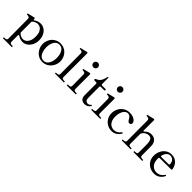

<svg xmlns="http://www.w3.org/2000/svg" viewBox="247 -2114 3718 3718"><g transform="rotate(45 2105.5 -255.5)"><path d="M566 -240Q566 -172 538.5 -114.5Q511 -57 464 -22.5Q417 12 361 12Q290 12 231 -30Q223 -35 217 -35Q206 -35 206 -18V158Q206 185 222.5 193.5Q239 202 268 202H279Q287 202 287 215Q287 228 279 228H46Q38 228 38 215Q38 202 46 202H58Q87 202 104 193.5Q121 185 121 158L118 -376Q118 -397 109.5 -407.5Q101 -418 87 -421.5Q73 -425 47 -428Q38 -429 38 -444Q38 -451 44 -452Q63 -458 156 -479L183 -486L189 -487Q197 -487 201.5 -481.5Q206 -476 206 -467V-462Q206 -442 217 -442Q219 -442 224 -445Q287 -491 358 -491Q418 -491 465.5 -458Q513 -425 539.5 -367.5Q566 -310 566 -240ZM468 -247Q468 -314 447.5 -359Q427 -404 394.5 -425.5Q362 -447 326 -447Q301 -447 272 -435.5Q243 -424 218 -404Q206 -395 206 -379V-103Q206 -88 218 -77Q242 -56 271 -44Q300 -32 327 -32Q354 -32 386 -49.5Q418 -67 443 -115Q468 -163 468 -247Z M663 -239Q663 -303 692 -361Q721 -419 776 -455Q831 -491 903 -491Q976 -491 1031 -455Q1086 -419 1115.5 -361Q1145 -303 1145 -239Q1145 -178 1115.5 -119.5Q1086 -61 1030.5 -23.5Q975 14 903 14Q831 14 776.5 -23.5Q722 -61 692.5 -119.5Q663 -178 663 -239ZM1049 -239Q1049 -336 1010.5 -397.5Q972 -459 903 -459Q836 -459 797 -397.5Q758 -336 758 -239Q758 -179 775.5 -128.5Q793 -78 825.5 -48.5Q858 -19 903 -19Q971 -19 1010 -82.5Q1049 -146 1049 -239Z M1242 -1Q1234 -1 1234 -14Q1234 -27 1242 -27H1254Q1283 -27 1300 -35.5Q1317 -44 1317 -71L1315 -626Q1315 -657 1297.5 -667Q1280 -677 1244 -678Q1237 -678 1235.5 -682Q1234 -686 1234 -693Q1234 -700 1240 -702L1379 -735L1385 -736Q1393 -736 1397.5 -730.5Q1402 -725 1402 -716V-71Q1402 -44 1419.5 -35.5Q1437 -27 1466 -27H1478Q1485 -27 1485 -14Q1485 -1 1478 -1Z M1614 -675Q1614 -702 1633 -720.5Q1652 -739 1678 -739Q1705 -739 1723.5 -720.5Q1742 -702 1742 -675Q1742 -649 1723.5 -630Q1705 -611 1678 -611Q1652 -611 1633 -630Q1614 -649 1614 -675ZM1567 0Q1559 0 1559 -14Q1559 -27 1567 -27H1579Q1609 -27 1626 -35Q1643 -43 1643 -71L1640 -377Q1640 -398 1631.5 -408.5Q1623 -419 1609.5 -422Q1596 -425 1569 -428Q1563 -429 1561.5 -432Q1560 -435 1560 -441Q1560 -446 1561 -449Q1562 -452 1565 -453Q1576 -458 1649 -473Q1717 -489 1705 -486L1711 -487Q1719 -487 1723.5 -481.5Q1728 -476 1728 -467L1727 -71Q1727 -44 1744.5 -35.5Q1762 -27 1791 -27H1804Q1811 -27 1811 -14Q1811 0 1804 0Z M1940 -112V-425Q1940 -435 1934.5 -440.5Q1929 -446 1919 -446H1878Q1868 -446 1862.5 -451Q1857 -456 1857 -464Q1857 -481 1874 -487Q1924 -505 1954 -543.5Q1984 -582 2001 -664Q2005 -683 2016 -683Q2021 -683 2023.5 -677.5Q2026 -672 2026 -662V-503Q2026 -493 2031.5 -487.5Q2037 -482 2047 -482H2135Q2145 -482 2150.5 -477Q2156 -472 2156 -464Q2156 -456 2150.5 -451Q2145 -446 2135 -446H2046Q2036 -446 2030.5 -440.5Q2025 -435 2025 -425V-205L2026 -118Q2027 -78 2045.5 -57.5Q2064 -37 2092 -37Q2115 -37 2130 -44Q2145 -51 2160 -69Q2165 -75 2169 -75Q2174 -75 2178.5 -70Q2183 -65 2183 -60Q2183 -56 2181 -54Q2136 14 2061 14Q2002 14 1971 -17.5Q1940 -49 1940 -112Z M2283 -675Q2283 -702 2302 -720.5Q2321 -739 2347 -739Q2374 -739 2392.5 -720.5Q2411 -702 2411 -675Q2411 -649 2392.5 -630Q2374 -611 2347 -611Q2321 -611 2302 -630Q2283 -649 2283 -675ZM2236 0Q2228 0 2228 -14Q2228 -27 2236 -27H2248Q2278 -27 2295 -35Q2312 -43 2312 -71L2309 -377Q2309 -398 2300.5 -408.5Q2292 -419 2278.5 -422Q2265 -425 2238 -428Q2232 -429 2230.5 -432Q2229 -435 2229 -441Q2229 -446 2230 -449Q2231 -452 2234 -453Q2245 -458 2318 -473Q2386 -489 2374 -486L2380 -487Q2388 -487 2392.5 -481.5Q2397 -476 2397 -467L2396 -71Q2396 -44 2413.5 -35.5Q2431 -27 2460 -27H2473Q2480 -27 2480 -14Q2480 0 2473 0Z M2553 -236Q2553 -296 2581.5 -355Q2610 -414 2666 -452.5Q2722 -491 2799 -491Q2857 -491 2898 -473.5Q2939 -456 2959.5 -431Q2980 -406 2980 -383Q2980 -364 2967 -350Q2954 -336 2937 -336Q2917 -336 2902.5 -350Q2888 -364 2872 -393Q2837 -457 2785 -457Q2747 -457 2716.5 -429.5Q2686 -402 2668.5 -352.5Q2651 -303 2651 -238Q2651 -167 2674.5 -121Q2698 -75 2734.5 -54Q2771 -33 2811 -33Q2899 -33 2957 -114Q2962 -120 2967 -120Q2972 -120 2975 -118Q2982 -114 2982 -108Q2982 -104 2980 -101Q2953 -50 2905.5 -18.5Q2858 13 2796 13Q2732 13 2676.5 -18Q2621 -49 2587 -105.5Q2553 -162 2553 -236Z M3624 -26Q3631 -26 3631 -13Q3631 0 3624 0H3391Q3383 0 3383 -13Q3383 -26 3391 -26H3403Q3432 -26 3448.5 -34.5Q3465 -43 3465 -70V-240Q3465 -289 3463 -323Q3459 -377 3438.5 -409.5Q3418 -442 3366 -442Q3330 -442 3297 -422.5Q3264 -403 3239 -365Q3231 -353 3231 -339V-70Q3231 -43 3248 -34.5Q3265 -26 3294 -26H3306Q3311 -26 3312.5 -23Q3314 -20 3314 -13Q3314 -6 3312.5 -3Q3311 0 3306 0H3073Q3065 0 3065 -13Q3065 -26 3073 -26H3084Q3113 -26 3130 -34.5Q3147 -43 3147 -70L3145 -625Q3145 -646 3136 -656.5Q3127 -667 3114 -670.5Q3101 -674 3073 -677Q3069 -677 3066.5 -680Q3064 -683 3064 -686V-692Q3064 -699 3070 -701Q3075 -703 3157 -722L3209 -734L3215 -735Q3223 -735 3227.5 -729.5Q3232 -724 3232 -715L3231 -439Q3231 -422 3240 -422Q3247 -422 3256 -431Q3313 -491 3388 -491Q3466 -491 3505 -447Q3544 -403 3547 -339Q3548 -321 3548 -268L3549 -70Q3549 -43 3566 -34.5Q3583 -26 3612 -26Z M4158 -119Q4158 -116 4155 -110Q4134 -61 4084.5 -23.5Q4035 14 3960 14Q3891 14 3834.5 -17Q3778 -48 3745.5 -103.5Q3713 -159 3713 -231Q3713 -294 3740 -354.5Q3767 -415 3820 -453.5Q3873 -492 3947 -492Q4029 -492 4084.5 -441.5Q4140 -391 4156 -302V-298Q4156 -279 4136 -279L3830 -277Q3809 -277 3809 -259V-240Q3809 -144 3856.5 -90Q3904 -36 3979 -36Q4076 -36 4135 -125Q4139 -131 4144 -131Q4147 -131 4153 -127Q4158 -124 4158 -119ZM3820 -338Q3819 -336 3819 -331Q3819 -323 3824.5 -318.5Q3830 -314 3839 -314L4033 -316Q4043 -316 4048.5 -319.5Q4054 -323 4054 -329Q4052 -394 4020 -426.5Q3988 -459 3941 -459Q3902 -459 3869 -428.5Q3836 -398 3820 -338Z"/></g></svg>

Font: Shippori Mincho B1 Medium
Style: Regular
Weight: 500
Designer: FONTDASU
Foundry: FONTDASU / Google Inc. / but / Adobe
Version: Version 3.110; ttfautohint (v1.8.3)